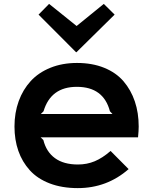

<svg xmlns="http://www.w3.org/2000/svg" viewBox="-20 -967 795 997"><path d="M191.9 -375H564L550.8 -389.2Q517.6 -516.1 378.9 -516.1Q243.7 -516.1 206.1 -389.2ZM700.2 -310.1Q700.2 -289.1 696.8 -253.9H190.9L205.1 -240.2Q220.2 -178.7 265.4 -145.8Q310.5 -112.8 384.8 -112.8Q431.2 -112.8 471.7 -129.6Q512.2 -146.5 554.2 -183.1L647.9 -88.9Q535.2 9.8 383.8 9.8Q301.8 9.8 238 -14.6Q174.3 -39.1 134.8 -82.8Q95.2 -126.5 75.2 -183.8Q55.2 -241.2 55.2 -310.1Q55.2 -381.3 77.1 -441.7Q99.1 -502 139.6 -546.1Q180.2 -590.3 241.9 -615.2Q303.7 -640.1 379.9 -640.1Q459 -640.1 521 -615Q583 -589.8 621.6 -544.7Q660.2 -499.5 680.2 -440.2Q700.2 -380.9 700.2 -310.1ZM519 -946.8 575.2 -891.1 377 -695.8H375L180.2 -891.1L234.9 -946.8L377.9 -832Z"/></svg>

Font: Sinkin Sans 600 SemiBold
Style: Regular
Weight: 600
Designer: Keith Bates
Foundry: K-Type
Version: Sinkin Sans (version 1.0)  by Keith Bates   •   © 2014   www